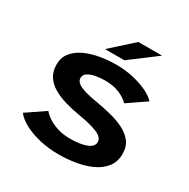

<svg xmlns="http://www.w3.org/2000/svg" viewBox="-199 -1096 1274 1291"><g transform="rotate(30 437.5 -450.5)"><path d="M424 11Q344.5 11 275 -5.2Q205.5 -21.5 153.5 -49.2Q101.5 -77 76 -111.5L218 -208Q234 -187.5 264.8 -167Q295.5 -146.5 339 -132.8Q382.5 -119 437 -119Q513.5 -119 562 -137.2Q610.5 -155.5 610.5 -192.5Q610.5 -229 556.2 -251.2Q502 -273.5 403.5 -289Q344.5 -299 291.5 -315Q238.5 -331 197.5 -355.8Q156.5 -380.5 133 -417.2Q109.5 -454 109.5 -506.5Q109.5 -561 140 -599Q170.5 -637 221.5 -660.8Q272.5 -684.5 334.5 -695.2Q396.5 -706 459.5 -706Q529.5 -706 592.5 -691.5Q655.5 -677 703.2 -653.8Q751 -630.5 774.5 -603.5L633.5 -507Q608.5 -534.5 561.2 -555.2Q514 -576 447.5 -576Q406 -576 371 -568.8Q336 -561.5 315 -546.8Q294 -532 294 -509Q294 -476 338.2 -456.2Q382.5 -436.5 470 -422.5Q524.5 -413 581.5 -399.2Q638.5 -385.5 686.8 -362.2Q735 -339 765 -301.5Q795 -264 795 -207Q795 -145 761.8 -102.8Q728.5 -60.5 674 -35.5Q619.5 -10.5 554 0.2Q488.5 11 424 11ZM490.5 -758.5H340L510.5 -912H694.5Z"/></g></svg>

Font: Trispace SemiExpanded
Style: Bold
Weight: 700
Width: 6
Designer: Tyler Finck
Foundry: Etcetera Type Company
Version: Version 1.210; ttfautohint (v1.8.3)